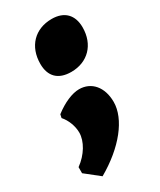

<svg xmlns="http://www.w3.org/2000/svg" viewBox="-184 -509 570 685"><g transform="rotate(-30 101.0 -166.5)"><path d="M118 -256C186 -256 232 -303 232 -374C232 -425 203 -455 151 -455C82 -455 36 -408 36 -336C36 -285 64 -256 118 -256ZM8 -145 5 -131C22 -112 34 -82 34 -55C34 -19 9 23 -30 51V76L28 122C131 63 195 -18 195 -88C195 -149 161 -189 110 -189C82 -189 44 -173 8 -145Z"/></g></svg>

Font: Alegreya SC Black
Style: Italic
Weight: 900
Italic angle: -7°
Designer: Juan Pablo del Peral
Foundry: Huerta Tipografica
Version: Version 2.007;PS 002.007;hotconv 1.0.88;makeotf.lib2.5.64775